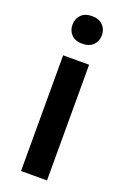

<svg xmlns="http://www.w3.org/2000/svg" viewBox="-143 -776 540 824"><g transform="rotate(20 127.5 -364.5)"><path d="M187 0H68.4V-528.3H187ZM61 -665.5Q61 -692.9 78.4 -710.9Q95.7 -729 127.9 -729Q160.2 -729 177.7 -710.9Q195.3 -692.9 195.3 -665.5Q195.3 -638.7 177.7 -620.8Q160.2 -603 127.9 -603Q95.7 -603 78.4 -620.8Q61 -638.7 61 -665.5Z"/></g></svg>

Font: Roboto-o Medium
Style: Regular
Weight: 500
Designer: Google
Version: Version 2.134; 2016; ttfautohint (v1.6)